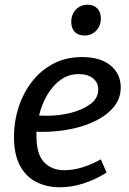

<svg xmlns="http://www.w3.org/2000/svg" viewBox="-20 -781 545 811"><path d="M232 10Q178 10 134 -12Q90 -34 64.5 -81Q39 -128 39 -204Q39 -268 58.5 -328Q78 -388 115 -436Q152 -484 205.5 -512Q259 -540 327 -540Q404 -540 447 -504.5Q490 -469 490 -412Q490 -366 462 -331Q434 -296 386.5 -272Q339 -248 280 -236Q221 -224 159 -224Q153 -224 146.5 -224Q140 -224 134 -225Q134 -215 134 -206Q134 -130 166 -96Q198 -62 252 -62Q323 -62 406 -108L430 -52Q331 10 232 10ZM313 -468Q270 -468 236.5 -444Q203 -420 179.5 -380Q156 -340 145 -293Q161 -292 179 -292Q230 -292 279.5 -304.5Q329 -317 362 -341.5Q395 -366 395 -403Q395 -432 373 -450Q351 -468 313 -468ZM337 -631Q310 -631 295.5 -646.5Q281 -662 281 -689Q281 -720 300.5 -740.5Q320 -761 350 -761Q376 -761 391 -745.5Q406 -730 406 -703Q406 -672 386.5 -651.5Q367 -631 337 -631Z"/></svg>

Font: Bitter Medium
Style: Italic
Weight: 500
Italic angle: -9°
Designer: Sol Matas, and Bitter project Authors
Foundry: Sol Matas
Version: Version 2.001